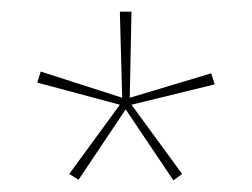

<svg xmlns="http://www.w3.org/2000/svg" viewBox="-20 -713 433 330"><path d="M349 -568 206 -533 293 -414 278 -403 196 -525 115 -404 99 -414 186 -533 44 -571 50 -590 190 -545 186 -693H206L203 -545L343 -587Z"/></svg>

Font: Bebas Neue Light
Style: Regular
Weight: 300
Designer: Ryoichi Tsunekawa
Foundry: Ryoichi Tsunekawa
Version: Version 1.003;PS 001.003;hotconv 1.0.70;makeotf.lib2.5.58329